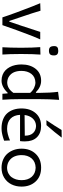

<svg xmlns="http://www.w3.org/2000/svg" viewBox="824 -1642 829 2518"><g transform="rotate(90 1239.0 -383.5)"><path d="M310.1 0H208.5Q185.5 -71.8 142.6 -187.5L109.4 -275.4Q65.4 -394.5 22.5 -496.1L121.1 -499.5Q148.9 -403.3 201.7 -249.5L255.4 -90.3H264.2L318.4 -250Q374.5 -416 398.9 -496.1H497.1Q460.4 -416.5 408.7 -274.4L375.5 -185.5Q339.4 -88.4 310.1 0Z M585 -680.2Q585 -707.5 599.6 -720Q614.3 -732.4 647 -732.4Q678.7 -732.4 693.1 -718.8Q707.5 -705.1 707.5 -675.8Q707.5 -640.6 693.1 -625.5Q678.7 -610.4 646 -610.4Q613.3 -610.4 599.1 -626.5Q585 -642.6 585 -680.2ZM695.8 0H600.1Q606.4 -106.4 606.4 -219.2V-269Q606.4 -389.6 598.6 -496.1L696.3 -499Q689 -397.9 689 -269V-219.2Q689 -93.8 695.8 0Z M1038.1 11.2Q996.6 11.2 961.7 -2.4Q926.8 -16.1 901.9 -40.3Q877 -64.5 859.6 -97.4Q842.3 -130.4 834 -168.9Q825.7 -207.5 825.7 -249.5Q825.7 -363.3 882.8 -435.5Q939.9 -507.8 1039.6 -507.8Q1120.6 -507.8 1189.9 -439.5H1198.2V-493.7Q1198.2 -624.5 1184.6 -730L1290 -743.7Q1280.8 -615.2 1280.8 -493.7V-219.2Q1280.8 -107.4 1288.6 0H1210.4L1205.1 -68.8H1196.8Q1161.1 -30.3 1120.1 -9.5Q1079.1 11.2 1038.1 11.2ZM1063 -63Q1142.1 -64.5 1198.2 -144V-364.3Q1170.9 -397 1135 -414.6Q1099.1 -432.1 1064.5 -433.1Q989.3 -431.2 949.7 -379.9Q910.2 -328.6 910.2 -249Q910.2 -198.7 925.5 -158.4Q940.9 -118.2 976.3 -91.3Q1011.7 -64.5 1063 -63Z M1685.1 -775.9 1785.2 -777.8Q1723.1 -693.4 1621.6 -578.1L1557.1 -577.1Q1631.3 -685.5 1685.1 -775.9ZM1835 -294.4Q1835 -257.3 1831.1 -231.4H1486.8Q1490.7 -150.4 1537.1 -106Q1583.5 -61.5 1670.9 -61.5Q1733.9 -61.5 1822.3 -99.6L1825.7 -22.5Q1824.2 -22 1810.5 -17.6Q1796.9 -13.2 1792.7 -11.7Q1788.6 -10.3 1775.1 -6.3Q1761.7 -2.4 1754.4 -0.7Q1747.1 1 1733.9 3.9Q1720.7 6.8 1710.7 8.1Q1700.7 9.3 1688 10.3Q1675.3 11.2 1663.1 11.2Q1597.7 11.2 1547.4 -8.3Q1497.1 -27.8 1465.8 -63.2Q1434.6 -98.6 1418.7 -146Q1402.8 -193.4 1402.8 -251Q1402.8 -365.2 1464.6 -436.3Q1526.4 -507.3 1632.3 -507.3Q1727.5 -507.3 1781.2 -452.1Q1835 -397 1835 -294.4ZM1633.3 -441.4Q1573.2 -439.5 1535.2 -398.4Q1497.1 -357.4 1488.8 -291L1759.8 -293.5V-296.9Q1759.8 -365.2 1725.6 -402.1Q1691.4 -439 1633.3 -441.4Z M2180.7 11.2Q2121.1 11.2 2072.8 -10Q2024.4 -31.2 1993.7 -67.9Q1962.9 -104.5 1946.5 -151.4Q1930.2 -198.2 1930.2 -251Q1930.2 -364.3 1997.8 -436Q2065.4 -507.8 2179.2 -507.8Q2294.9 -507.8 2361.3 -435.5Q2427.7 -363.3 2427.7 -251Q2427.7 -177.2 2397.9 -117.9Q2368.2 -58.6 2311.5 -23.7Q2254.9 11.2 2180.7 11.2ZM2180.7 -61Q2221.2 -62 2252.7 -77.9Q2284.2 -93.8 2303.7 -120.1Q2323.2 -146.5 2333.3 -179.7Q2343.3 -212.9 2343.3 -251Q2343.3 -334 2300.3 -383.5Q2257.3 -433.1 2180.7 -436Q2100.6 -433.6 2057.6 -382.6Q2014.6 -331.5 2014.6 -251Q2014.6 -200.2 2032.2 -158.7Q2049.8 -117.2 2088.1 -89.8Q2126.5 -62.5 2180.7 -61Z"/></g></svg>

Font: Commissioner Flair
Style: Regular
Weight: 400
Designer: Kostas Bartsokas
Foundry: Kostas Bartsokas
Version: Version 1.000